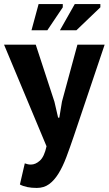

<svg xmlns="http://www.w3.org/2000/svg" viewBox="-29 -720 535 945"><path d="M0 0ZM239 -219 257 -141H263L276 -220L352 -500H486L334 -49Q315 7 297.5 53.5Q280 100 259 134Q238 168 212.5 186.5Q187 205 152 205Q100 205 69 188L93 84Q108 90 123 90Q146 90 167.5 70.5Q189 51 200 0L-9 -500H147ZM161 -700H280V-684L204 -571H126ZM339 -700H465V-684L347 -571H266Z"/></svg>

Font: PT Sans
Style: Bold
Weight: 700
Version: Version 2.003W OFL; ttfautohint (v1.6)